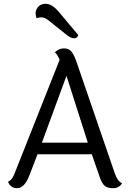

<svg xmlns="http://www.w3.org/2000/svg" viewBox="-20 -979 679 1008"><path d="M391 -795Q385 -778 370 -778Q355 -778 336 -791L232 -874Q213 -888 198 -888Q183 -888 172 -883Q167 -897 167 -910Q167 -923 174 -934Q188 -959 221 -959Q254 -959 291 -914ZM200 -230H441L329 -581ZM621 -17Q605 9 574.5 9Q544 9 529 -4Q514 -17 503 -51L462 -169H177L135 -60Q109 9 69 9Q35 9 22 -25Q45 -34 58 -72L293 -665Q282 -692 268 -705Q291 -725 315.5 -725Q340 -725 353.5 -710Q367 -695 379 -662L583 -68Q597 -27 621 -17Z"/></svg>

Font: Laila
Style: Regular
Weight: 400
Designer: Hitesh Malaviya
Foundry: Indian Type Foundry
Version: Version 1.302;PS 1.0;hotconv 1.0.78;makeotf.lib2.5.61930; tt